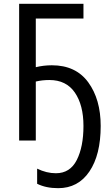

<svg xmlns="http://www.w3.org/2000/svg" viewBox="-20 -734 584 1003"><path d="M416 -76Q416 33 381 102Q346 171 272 171Q223 171 174 147V226Q220 249 284 249Q388 249 447 162Q506 75 506 -76Q506 -215 441 -304Q376 -393 251 -393Q208 -393 167 -383V-637H416V-714H80V0H167V-308Q200 -316 238 -316Q326 -316 371 -250.5Q416 -185 416 -76Z"/></svg>

Font: Noto Sans Display SemiCondensed
Style: Regular
Weight: 400
Width: 4
Designer: Monotype Design team
Foundry: Monotype Imaging Inc.
Version: 1.000